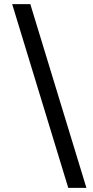

<svg xmlns="http://www.w3.org/2000/svg" viewBox="-20 -760 449 931"><path d="M311 151 39 -740H127L399 151Z"/></svg>

Font: Anuphan Medium
Style: Regular
Weight: 500
Designer: Mike Abbink, Paul van der Laan, Pieter van Rosmalen, Mint Tantisuwanna
Foundry: Bold Monday; Cadson Demak
Version: Version 3.002;hotconv 1.0.109;makeotfexe 2.5.65596